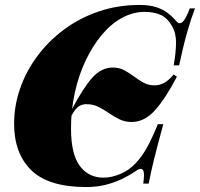

<svg xmlns="http://www.w3.org/2000/svg" viewBox="-20 -742 808 776"><path d="M512 -249Q485 -249 462.5 -260Q440 -271 420 -285Q400 -299 378 -310Q356 -321 329 -321Q313 -321 299 -312.5Q285 -304 268 -273L271 -301Q317 -388 353.5 -428.5Q390 -469 436 -469Q462 -469 482.5 -458Q503 -447 521.5 -433Q540 -419 560 -408Q580 -397 605 -397Q624 -397 642.5 -406.5Q661 -416 682 -441L695 -432Q649 -344 606.5 -296.5Q564 -249 512 -249ZM768 -708Q753 -669 737 -613.5Q721 -558 704 -478H682Q691 -528 691.5 -568Q692 -608 675 -637Q656 -670 629 -682Q602 -694 565 -694Q517 -694 472.5 -669.5Q428 -645 391 -600.5Q354 -556 326 -497Q298 -438 282.5 -368Q267 -298 267 -223Q267 -119 302.5 -71.5Q338 -24 398 -24Q431 -24 466.5 -39Q502 -54 528 -82Q555 -111 574.5 -146.5Q594 -182 618 -240H640Q615 -149 601.5 -93.5Q588 -38 581 0H559Q562 -21 562 -34Q562 -54 554 -58.5Q546 -63 529 -51Q503 -33 471.5 -18Q440 -3 404.5 5.5Q369 14 329 14Q176 14 106.5 -54Q37 -122 37 -242Q37 -314 61 -383.5Q85 -453 130 -514Q175 -575 238 -622Q301 -669 378.5 -695.5Q456 -722 544 -722Q584 -722 611.5 -713Q639 -704 658.5 -689Q678 -674 692 -657Q705 -641 718.5 -654Q732 -667 747 -708Z"/></svg>

Font: Playfair Display Black
Style: Italic
Weight: 900
Italic angle: -14°
Designer: Claus Eggers Sørensen
Foundry: Claus Eggers Sørensen
Version: Version 1.203